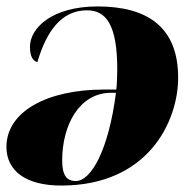

<svg xmlns="http://www.w3.org/2000/svg" viewBox="-21 -566 608 596"><path d="M282 -546C139 -546 72 -478 72 -421C72 -389 82 -377 95 -373C123 -468 169 -534 249 -534C308 -534 343 -490 343 -350C343 -341 342 -300 340 -288H301C126 -288 -1 -220 -1 -110C-1 -35 60 10 169 10C439 10 532 -189 532 -325C532 -480 439 -546 282 -546ZM324 -278H339C316 -100 262 -4 214 -4C186 -4 172 -22 172 -68C172 -176 224 -278 324 -278Z"/></svg>

Font: Noto Serif Display Black
Style: Italic
Weight: 900
Italic angle: -12°
Designer: Monotype Design Team
Foundry: Monotype Imaging Inc.
Version: Version 2.009